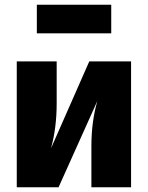

<svg xmlns="http://www.w3.org/2000/svg" viewBox="-20 -793 627 813"><path d="M451 -652H136V-773H451ZM535 -533V0H367V-175Q367 -277 392 -365L228 0H51V-533H220V-355Q220 -252 196 -165L358 -533Z"/></svg>

Font: FiraGO ExtraBold
Style: Regular
Weight: 800
Designer: bBox Type
Foundry: bBox Type GmbH
Version: Version 1.001;PS 001.001;hotconv 1.0.88;makeotf.lib2.5.64775